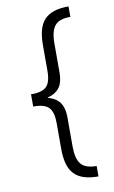

<svg xmlns="http://www.w3.org/2000/svg" viewBox="-99 -821 598 1010"><g transform="rotate(-10 200.0 -316.0)"><path d="M67.9 -307.6V-348.1Q128.4 -348.1 151.4 -371.8Q174.3 -395.5 174.3 -454.6V-591.8Q174.3 -637.7 183.3 -671.4Q192.4 -705.1 212.4 -726.8Q232.4 -748.5 264.4 -759Q296.4 -769.5 342.3 -769.5V-713.4Q282.2 -713.9 258.8 -684.6Q235.4 -655.3 235.4 -591.3V-435.5Q235.4 -405.3 228 -381.6Q220.7 -357.9 202.4 -341.6Q184.1 -325.2 151.6 -316.4Q119.1 -307.6 67.9 -307.6ZM342.3 138.7Q296.4 138.7 264.4 128.2Q232.4 117.7 212.4 95.9Q192.4 74.2 183.3 40.8Q174.3 7.3 174.3 -39.1V-175.8Q174.3 -234.9 151.4 -259Q128.4 -283.2 67.9 -283.2V-323.2Q119.1 -323.2 151.6 -314.5Q184.1 -305.7 202.4 -289.1Q220.7 -272.5 228 -248.5Q235.4 -224.6 235.4 -194.8V-39.6Q235.4 24.4 258.8 53.7Q282.2 83 342.3 83ZM67.9 -282.7V-348.6H150.9V-282.7Z"/></g></svg>

Font: Inter 20pt Light
Style: Regular
Weight: 300
Version: Version 4.001;git-66647c0bb